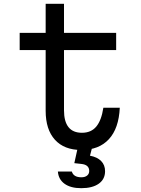

<svg xmlns="http://www.w3.org/2000/svg" viewBox="-20 -770 740 1005"><path d="M315 -750V-598H588V-508H315V-193Q315 -75 409 -75Q457 -75 484 -107.5Q511 -140 521 -206H607Q602 -98 550 -41.5Q498 15 405 15Q316 15 267.5 -38.5Q219 -92 219 -190V-508H83V-598H219V-750ZM392 -20H468L451 45Q489 52 509.5 73Q530 94 530 126Q530 168 497 191.5Q464 215 405 215Q350 215 318 192Q286 169 283 128H356Q365 158 406 158Q425 158 436 149Q447 140 447 125Q447 92 405 88L369 84Z"/></svg>

Font: Martian Mono Light
Style: Regular
Weight: 300
Monospace: yes
Designer: Roman Shamin
Foundry: Evil Martians
Version: Version 1.000; ttfautohint (v1.8.4.7-5d5b)